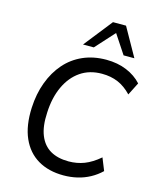

<svg xmlns="http://www.w3.org/2000/svg" viewBox="-138 -1050 938 1152"><g transform="rotate(15 331.0 -473.5)"><path d="M368 9Q276 9 209.5 -30Q143 -69 109 -145.5Q75 -222 80 -334Q84 -421 111 -493.5Q138 -566 184 -618.5Q230 -671 294.5 -699.5Q359 -728 439 -728Q509 -728 565.5 -704.5Q622 -681 659 -640L619 -561Q580 -602 535.5 -621Q491 -640 435 -640Q358 -640 302 -601.5Q246 -563 213.5 -493Q181 -423 177 -330Q172 -244 194.5 -188.5Q217 -133 263 -106.5Q309 -80 376 -80Q428 -80 473.5 -97.5Q519 -115 567 -156L598 -79Q568 -50 531 -30Q494 -10 453 -0.5Q412 9 368 9ZM279 -780 418 -956H499L598 -780H531L453 -898L346 -780Z"/></g></svg>

Font: Nunitoga
Style: Medium Italic
Weight: 500
Italic angle: -9°
Designer: Vernon Adams
Foundry: Vernon Adams
Version: Version 1.0